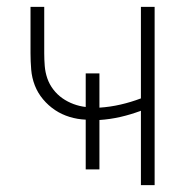

<svg xmlns="http://www.w3.org/2000/svg" viewBox="-20 -540 540 560"><path d="M391 0V-217Q362 -206 331.5 -199Q301 -192 270 -190V-46H230V-191Q206 -192 183 -199Q160 -206 140.5 -219Q121 -232 105.5 -250.5Q90 -269 81.5 -291Q73 -313 71 -337Q69 -361 69 -385V-520H109V-385Q109 -366 110.5 -347.5Q112 -329 118 -311.5Q124 -294 135.5 -279Q147 -264 162 -253.5Q177 -243 194.5 -236.5Q212 -230 230 -228V-326H270V-226Q301 -228 331.5 -235Q362 -242 391 -253V-520H431V0Z"/></svg>

Font: Iosevka SS18 Extralight
Style: Regular
Weight: 200
Monospace: yes
Designer: Belleve Invis
Foundry: Belleve Invis
Version: Version 25.1.1; ttfautohint (v1.8.4)